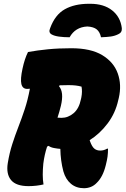

<svg xmlns="http://www.w3.org/2000/svg" viewBox="-20 -975 664 1015"><path d="M348 -778Q317 -778 292 -781.5Q267 -785 253 -793Q235 -803 245 -826Q271 -897 322.5 -926Q374 -955 450 -955H457Q529 -955 573 -920Q617 -885 624 -826Q626 -803 605 -794Q587 -785 566 -782Q545 -779 514 -778Q508 -806 491.5 -819.5Q475 -833 442 -835Q378 -832 348 -778ZM210 0Q194 4 173 6.5Q152 9 131 9Q65 9 38.5 -23Q12 -55 21 -112Q30 -167 45 -213.5Q60 -260 77.5 -305Q95 -350 111 -398.5Q127 -447 138 -506Q128 -505 124 -505Q99 -505 93 -531Q87 -557 99 -612Q110 -664 128 -700Q178 -709 234 -714.5Q290 -720 357 -720Q460 -720 520.5 -683.5Q581 -647 602.5 -587Q624 -527 608 -457L605 -445Q590 -377 549 -322.5Q508 -268 454 -234Q455 -231 456 -228Q466 -200 478.5 -189.5Q491 -179 510 -179Q529 -179 546 -189H551Q551 -166 548.5 -147Q546 -128 539 -101Q524 -40 492 -9Q478 6 460.5 13Q443 20 424 20Q383 20 355 -3.5Q327 -27 315 -69Q300 -126 299 -188Q284 -189 265.5 -192.5Q247 -196 237 -204L229 -200Q222 -179 217 -156.5Q212 -134 209 -110Q206 -79 206 -51.5Q206 -24 210 0ZM302 -416Q298 -400 293.5 -384Q289 -368 284 -353Q293 -352 305 -352Q340 -352 369 -376.5Q398 -401 408 -451L410 -460Q416 -491 411 -517Q397 -521 380.5 -523Q364 -525 342 -525Q319 -525 295 -524L292 -519Q319 -488 302 -416Z"/></svg>

Font: Recursive Mn Csl St Blk
Style: Italic
Weight: 900
Italic angle: -15°
Monospace: yes
Version: Version 1.079;hotconv 1.0.112;makeotfexe 2.5.65598; ttfautoh